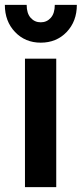

<svg xmlns="http://www.w3.org/2000/svg" viewBox="-44 -772 337 792"><path d="M188 0H59V-530H188ZM124 -596Q60 -596 18 -640Q-24 -684 -24 -752H66Q66 -717 82.5 -698.5Q99 -680 124 -680Q149 -680 165.5 -698.5Q182 -717 182 -752H273Q273 -684 231 -640Q189 -596 124 -596Z"/></svg>

Font: Roundo SemiBold
Style: Regular
Weight: 600
Designer: Namrata Goyal (Gurmukhi), Shiva Nallaperumal (Latin)
Foundry: Indian Type Foundry
Version: Version 1.000;PS 1.0;hotconv 1.0.88;makeotf.lib2.5.647800